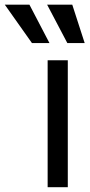

<svg xmlns="http://www.w3.org/2000/svg" viewBox="-132 -782 374 802"><path d="M67 -530.4H151.2V0H67ZM-111.9 -762.4H-9L74.6 -602.2H1.4ZM64.9 -762.4H169.9L221.7 -602.2H149.2Z"/></svg>

Font: Pretendard Variable
Style: Regular
Weight: 400
Designer: Base glyphs from Inter by Rasmus Andersson; Hangul glyphs from Noto Sans CJK(Source Han Sans) by Jang Soo-young and Kang
Foundry: Kil Hyung-jin
Version: Version 1.100;FEAKit 1.0